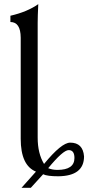

<svg xmlns="http://www.w3.org/2000/svg" viewBox="-20 -789 446 928"><path d="M257.3 32.2Q339.8 32.2 339.8 -25.4Q339.8 -63.5 312 -63.5Q284.7 -63.5 212.9 23.9Q233.4 32.2 257.3 32.2ZM128.9 118.7H84L153.8 40.5Q80.1 10.7 80.1 -118.2V-606.9Q79.6 -682.6 30.3 -682.6V-712.9Q111.3 -731.4 165 -769Q162.1 -710 162.1 -678.2V-123.5Q162.1 -47.4 192.9 3.4Q277.3 -99.6 319.3 -99.6Q380.9 -99.6 386.2 -33.2Q386.2 61.5 262.2 63Q208 63 188.5 53.2Z"/></svg>

Font: Almanac
Style: Regular
Weight: 400
Designer: Eden's Almanac
Version: Version 3.501;March 28, 2021;FontCreator 13.0.0.2683 64-bit